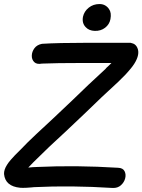

<svg xmlns="http://www.w3.org/2000/svg" viewBox="-57 -927 705 951"><path d="M501 4Q526 5 542 -9.5Q558 -24 563 -43.5Q568 -63 560 -79Q552 -95 528 -96Q319 -109 128 -100Q119 -100 105 -99Q90 -97 83 -97Q92 -107 109 -124L186 -199L271 -278L366 -368L446 -445L530 -523Q531 -524 532.5 -525.5Q534 -527 537 -530L547 -540Q567 -559 581 -576Q604 -602 615 -623Q639 -668 619 -698Q611 -709 600 -712Q597 -713 593 -714Q592 -715 590 -715H371Q232 -715 151 -710Q126 -705 113.5 -688Q101 -671 100.5 -651.5Q100 -632 112.5 -619.5Q125 -607 151 -612Q221 -615 349 -615H495L483 -603L471 -592L465 -585L381 -507L301 -430L208 -342L123 -263Q78 -221 43 -184Q13 -155 -4 -135Q-16 -121 -22 -111Q-38 -86 -37 -65Q-31 -4 43 3Q55 4 74.5 3Q94 2 102 1L111 0Q296 -9 501 4ZM412 -774Q442 -773 463.5 -789.5Q485 -806 490 -832Q496 -864 483 -882Q476 -893 464 -900Q452 -907 436 -907Q405 -907 382.5 -889Q360 -871 354 -844Q348 -812 368 -792Q384 -775 412 -774Z"/></svg>

Font: Balsamiq Sans
Style: Italic
Weight: 400
Italic angle: -12°
Designer: Michael Angeles
Foundry: Balsamiq SRL
Version: Version 1.020; ttfautohint (v1.8.4.7-5d5b);gftools[0.9.26]